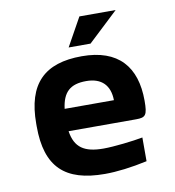

<svg xmlns="http://www.w3.org/2000/svg" viewBox="-78 -750 757 829"><g transform="rotate(-10 300.0 -335.5)"><path d="M539 -273C539 -422 465 -509 305 -509C141 -509 61 -431 61 -256V-244C61 -66 141 9 316 9C369 9 433 1 502 -14V-118C460 -110 375 -100 329 -100C245 -100 204 -127 193 -200H489C531 -200 539 -209 539 -273ZM193 -298C202 -370 235 -400 305 -400C373 -400 408 -363 409 -298ZM256 -556H352L484 -680H325Z"/></g></svg>

Font: LT Wave Mono Bold
Style: Regular
Weight: 700
Designer: Daniel Lyons
Version: Version 2.5 (Glyphs App)